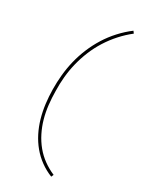

<svg xmlns="http://www.w3.org/2000/svg" viewBox="-182 -922 864 1164"><g transform="rotate(20 250.0 -340.0)"><path d="M303 161Q264 137 232 104Q200 71 177.5 31.5Q155 -8 141.5 -52.5Q128 -97 123 -145Q118 -193 120.5 -242Q123 -291 131 -340Q139 -389 152.5 -438Q166 -487 187 -535Q208 -583 236.5 -627.5Q265 -672 300.5 -711.5Q336 -751 379 -784Q422 -817 469 -841L477 -825Q432 -801 391 -769Q350 -737 315 -698.5Q280 -660 252.5 -616.5Q225 -573 204.5 -526.5Q184 -480 171 -432.5Q158 -385 151 -337Q143 -290 140 -242.5Q137 -195 141.5 -149.5Q146 -104 159 -60.5Q172 -17 193.5 21Q215 59 245.5 90.5Q276 122 313 146Z"/></g></svg>

Font: Iosevka Thin
Style: Italic
Weight: 100
Italic angle: -9°
Monospace: yes
Designer: Belleve Invis
Foundry: Belleve Invis
Version: Version 32.5.0; ttfautohint (v1.8.4)